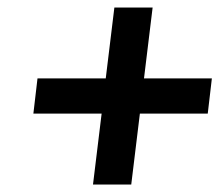

<svg xmlns="http://www.w3.org/2000/svg" viewBox="-20 -586 585 512"><path d="M330 -94 353 -283H534L545 -377H364L387 -566H285L262 -377H80L69 -283H251L228 -94Z"/></svg>

Font: Falling Sky
Style: MedObl
Weight: 500
Designer: Paul D. Hunt
Foundry: Adobe Systems Incorporated
Version: Version 1.02